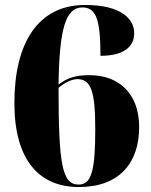

<svg xmlns="http://www.w3.org/2000/svg" viewBox="-20 -744 609 774"><path d="M298 10C462 10 541 -88 541 -232C541 -364 462 -441 341 -441C289 -441 253 -432 216 -403C219 -632 246 -714 312 -714C367 -714 385 -667 385 -519C486 -519 521 -561 521 -610C521 -670 465 -724 323 -724C134 -724 38 -572 38 -329C38 -97 139 10 298 10ZM297 0C231 0 216 -79 216 -390C239 -410 269 -425 292 -425C347 -425 364 -376 364 -222C364 -53 348 0 297 0Z"/></svg>

Font: Noto Serif Display Black
Style: Regular
Weight: 900
Designer: Monotype Design Team
Foundry: Monotype Imaging Inc.
Version: Version 2.009